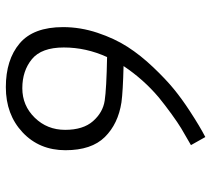

<svg xmlns="http://www.w3.org/2000/svg" viewBox="-52 -650 706 641"><g transform="rotate(90 300.5 -329.0)"><path d="M70 -187Q70 -245 89 -302Q108 -359 136 -402.5Q164 -446 204 -488Q244 -530 277 -557Q310 -584 350 -610Q402 -644 437 -662L464 -614Q463 -613 445 -603Q427 -593 408 -581.5Q389 -570 360 -549Q331 -528 304 -506Q244 -455 200 -389Q284 -387 321 -382Q393 -371 437 -326.5Q481 -282 481 -195Q481 -108 421.5 -52Q362 4 270.5 4Q179 4 124.5 -42Q70 -88 70 -187ZM170 -334Q138 -264 138 -189.5Q138 -115 177 -83Q216 -51 274 -51Q332 -51 372.5 -92.5Q413 -134 413 -194Q413 -254 384 -287Q355 -320 315.5 -326Q276 -332 170 -334Z"/></g></svg>

Font: Antic Slab
Style: Regular
Weight: 400
Designer: Santiago Orozco
Foundry: Santiago Orozco
Version: Version 001.002